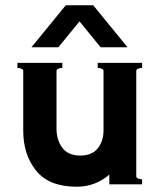

<svg xmlns="http://www.w3.org/2000/svg" viewBox="-20 -698 604 727"><path d="M496 -30Q496 -25 503.5 -22Q511 -19 518 -19V0H394V-37Q341 9 271 9Q166 9 117 -51.5Q68 -112 68 -203V-430Q68 -435 60.5 -438Q53 -441 46 -441V-460H216V-441Q209 -441 201.5 -438Q194 -435 194 -430V-211Q194 -168 216 -138.5Q238 -109 284 -109Q328 -109 350 -136Q372 -163 372 -205V-430Q372 -435 364.5 -438Q357 -441 350 -441V-460H518V-441Q511 -441 503.5 -438Q496 -435 496 -430ZM333 -678 463 -519H361L281 -617L201 -519H99L229 -678Z"/></svg>

Font: Aoboshi One
Style: Regular
Weight: 400
Designer: IKIMOJI
Foundry: Natsumi Matsuba
Version: Version 1.000; ttfautohint (v1.8.3)